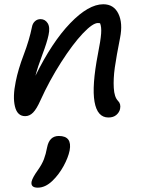

<svg xmlns="http://www.w3.org/2000/svg" viewBox="-20 -531 658 894"><path d="M484.9 16.1Q433.1 16.1 420.2 -56.9Q407.2 -129.9 436 -279.8Q448.7 -343.3 450.9 -374.8Q453.1 -406.2 445.8 -422.9Q442.9 -423.8 436 -423.8Q411.6 -423.8 365.2 -374.8Q318.8 -325.7 264.4 -240.7Q210 -155.8 168 -63Q150.4 -23.4 134 -6.8Q117.7 9.8 97.2 9.8Q60.5 9.8 49.6 -35.2Q38.6 -80.1 53.2 -150.9Q64.5 -208 90.6 -276.6Q116.7 -345.2 128.9 -405.8Q131.8 -421.9 142.6 -431.9Q153.3 -441.9 168.9 -441.9Q189.9 -441.9 201.9 -423.1Q213.9 -404.3 206.1 -368.2Q199.2 -334.5 177.2 -276.4Q155.3 -218.3 145 -178.2Q222.2 -335 307.1 -423.1Q392.1 -511.2 460.9 -511.2Q509.8 -511.2 531.2 -467.3Q552.7 -423.3 539.1 -355Q522 -268.6 514.6 -216.6Q507.3 -164.6 509.8 -121.6Q512.2 -78.6 529.8 -61Q543.9 -46.9 539.1 -23.9Q535.6 -7.8 521.7 4.2Q507.8 16.1 484.9 16.1ZM155.8 342.8Q138.7 342.8 131.6 335.7Q124.5 328.6 127 314.9Q130.9 296.4 157.2 259.8Q175.8 233.4 184.6 210.2Q193.4 187 199.2 155.8Q209.5 102.1 253.9 102.1Q316.9 102.1 304.2 169.9Q297.4 203.1 275.9 242.4Q254.4 281.7 224.1 311Q190.9 342.8 155.8 342.8Z"/></svg>

Font: Shantell Sans Irregular
Style: Italic
Weight: 400
Italic angle: -11.31°
Designer: Stephen Nixon, Anya Danilova, Shantell Martin
Foundry: Arrow Type
Version: Version 1.006;[9816181b4]